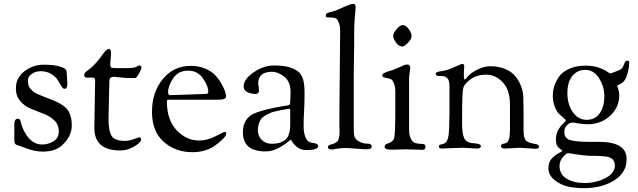

<svg xmlns="http://www.w3.org/2000/svg" viewBox="-20 -776 3334 1003"><path d="M328 -401C328 -405 326.2 -409.3 322.5 -414C318.8 -418.7 307.7 -423.8 289 -429.5C270.3 -435.2 243 -438 207 -438C171 -438 138 -426.7 108 -404C78 -381.3 63 -351.3 63 -314C63 -287.3 70.7 -265.2 86 -247.5C101.3 -229.8 120 -216.5 142 -207.5L208 -181.5C230 -173.2 248.7 -161.7 264 -147C279.3 -132.3 287 -113.2 287 -89.5C287 -65.8 277.7 -48.5 259 -37.5C240.3 -26.5 220.7 -21 200 -21C155.3 -21 120.7 -51.7 96 -113C94 -117 92 -123.7 90 -133C88 -142.3 85.8 -148.5 83.5 -151.5C81.2 -154.5 77.3 -156 72 -156C66.7 -156 62.5 -153.5 59.5 -148.5C56.5 -143.5 55 -137.3 55 -130V-43C55 -35.7 56 -30.3 58 -27C59.3 -25 60.5 -23.5 61.5 -22.5C62.5 -21.5 64.3 -20.3 67 -19C69.7 -17.7 71.8 -16.8 73.5 -16.5C75.2 -16.2 77.8 -15.3 81.5 -14C85.2 -12.7 87.8 -11.8 89.5 -11.5C91.2 -11.2 97 -9 107 -5C142.3 9 174.3 16 203 16C245 16 278 5.7 302 -15C337.3 -47 355 -82 355 -120C355 -158 346.3 -187.2 329 -207.5C311.7 -227.8 272.7 -248.7 212 -270L190.5 -278.5C186.2 -280.2 179.7 -283 171 -287C162.3 -291 156.2 -294.8 152.5 -298.5L139.5 -312C134.5 -317.3 131 -323.5 129 -330.5C127 -337.5 126 -346.7 126 -358C126 -369.3 132.3 -379.8 145 -389.5C157.7 -399.2 174 -404 194 -404C214 -404 231.8 -399.2 247.5 -389.5C263.2 -379.8 274.5 -369.3 281.5 -358L300.5 -326.5C306.2 -316.8 311.5 -312 316.5 -312C321.5 -312 325.3 -314 328 -318C330.7 -322 332 -329.7 332 -341Z M456 -371C464.7 -371 470.3 -370 473 -368C475.7 -366 477 -361.7 477 -355L473 -122V-107C473 -29 518 10 608 10C634.7 10 659.5 2.8 682.5 -11.5C705.5 -25.8 717 -37.3 717 -46C717 -54.7 713.7 -59 707 -59C705.7 -59 696.5 -55.8 679.5 -49.5C662.5 -43.2 647 -40 633 -40C597.7 -40 574.5 -48.5 563.5 -65.5C552.5 -82.5 547 -112.7 547 -156L551 -342C551 -356 552.8 -365 556.5 -369C560.2 -373 568.3 -375 581 -375L583 -374C584.3 -374 586.5 -373.8 589.5 -373.5C592.5 -373.2 596 -372.8 600 -372.5C604 -372.2 612 -371.3 624 -370C636 -368.7 657 -368 687 -368C691 -368 697.3 -375.8 706 -391.5C714.7 -407.2 719 -417.7 719 -423C719 -430.3 715.7 -434 709 -434C706.3 -434 699 -431 687 -425C680.3 -421.7 662 -420 632 -420H597C577 -420 565.2 -421 561.5 -423C557.8 -425 556 -430.7 556 -440L560 -497C560 -512.3 556.7 -520 550 -520C543.3 -520 536.8 -516.5 530.5 -509.5C524.2 -502.5 515.7 -491.3 505 -476C479.7 -442.7 454.3 -417.7 429 -401C423 -396.3 420 -390.7 420 -384C420 -374.7 425.7 -370 437 -370Z M835.5 -35C876.5 1 926.3 19 985 19C1028.3 19 1066 8.7 1098 -12C1111.3 -20.7 1125.3 -31.8 1140 -45.5C1154.7 -59.2 1162 -70 1162 -78C1162 -84 1158.7 -87 1152 -87C1150.7 -87 1135.5 -79.5 1106.5 -64.5C1077.5 -49.5 1049 -42 1021 -42C975.7 -42 936.2 -60 902.5 -96C868.8 -132 852 -181.3 852 -244C852 -249.3 852.5 -252.5 853.5 -253.5C854.5 -254.5 857.7 -255 863 -255H1120C1147.3 -255 1161 -261 1161 -273C1161 -287 1153.7 -307.7 1139 -335C1130.3 -351 1119.7 -366.2 1107 -380.5C1094.3 -394.8 1076.5 -407 1053.5 -417C1030.5 -427 1005 -432 977 -432C917 -432 868.2 -409 830.5 -363C792.8 -317 774 -259.8 774 -191.5C774 -123.2 794.5 -71 835.5 -35ZM871 -279C862.3 -279 858 -283.7 858 -293C858 -316.3 867 -341.2 885 -367.5C903 -393.8 928.7 -407 962 -407C995.3 -407 1021.3 -393.7 1040 -367C1058.7 -340.3 1068 -317 1068 -297C1068 -292.3 1066.8 -289.2 1064.5 -287.5C1062.2 -285.8 1056.3 -285 1047 -285Z M1367 15C1393 15 1418.3 7.7 1443 -7C1453.7 -13 1463.2 -19 1471.5 -25C1479.8 -31 1486.3 -36.2 1491 -40.5C1495.7 -44.8 1498.3 -47 1499 -47C1499.7 -47 1502.7 -42.5 1508 -33.5C1513.3 -24.5 1522.2 -15.3 1534.5 -6C1546.8 3.3 1561.7 8 1579 8C1621 8 1642 1 1642 -13C1642 -22.3 1633 -27.7 1615 -29C1607.7 -29.7 1600.3 -32 1593 -36C1585.7 -40 1579.3 -49.2 1574 -63.5C1568.7 -77.8 1566 -96.3 1566 -119C1566 -141.7 1566.8 -166.8 1568.5 -194.5C1570.2 -222.2 1571 -253.8 1571 -289.5C1571 -325.2 1567.7 -351.3 1561 -368C1555.7 -382 1548.2 -393.2 1538.5 -401.5C1528.8 -409.8 1514 -417.3 1494 -424C1474 -430.7 1446.3 -434 1411 -434C1375.7 -434 1340.5 -422.2 1305.5 -398.5C1270.5 -374.8 1253 -350 1253 -324C1253 -308 1263.3 -296.7 1284 -290C1295.3 -286.7 1305.7 -285 1315 -285C1327 -285 1333 -291.7 1333 -305L1329 -341C1329 -381 1353 -401 1401 -401C1421.7 -401 1443 -392.5 1465 -375.5C1487 -358.5 1498 -331 1498 -293L1496 -241C1496 -233.7 1493.7 -229 1489 -227C1487 -226.3 1484.2 -225.7 1480.5 -225C1476.8 -224.3 1473.3 -223.8 1470 -223.5C1466.7 -223.2 1464 -222.7 1462 -222C1393.3 -210.7 1342.3 -198 1309 -184C1269 -166 1249 -133 1249 -85C1249 -18.3 1288.3 15 1367 15ZM1489 -208C1493.7 -208 1496 -205 1496 -199V-127C1496 -107 1494 -90.7 1490 -78C1486.7 -66.7 1482 -57.7 1476 -51C1470 -44.3 1460.8 -38.3 1448.5 -33C1436.2 -27.7 1419.5 -25 1398.5 -25C1377.5 -25 1360.3 -31.8 1347 -45.5C1333.7 -59.2 1327 -76.3 1327 -97C1327 -117.7 1333 -137.3 1345 -156C1349.7 -162 1357.2 -167.8 1367.5 -173.5C1377.8 -179.2 1385.8 -183.3 1391.5 -186C1397.2 -188.7 1407.3 -191.7 1422 -195C1436.7 -198.3 1446 -200.3 1450 -201L1479 -206Z M1753 -192V-118L1754 -92C1754 -72.7 1752 -57.5 1748 -46.5C1744 -35.5 1732 -27.3 1712 -22C1705.3 -20.7 1700.5 -18.8 1697.5 -16.5C1694.5 -14.2 1693 -11.2 1693 -7.5C1693 -3.8 1694.5 -0.8 1697.5 1.5C1700.5 3.8 1704.5 5 1709.5 5C1714.5 5 1724.8 3.7 1740.5 1C1756.2 -1.7 1772.7 -3 1790 -3L1891 4C1911.7 4 1922 -0.7 1922 -10C1922 -13.3 1920.7 -16.7 1918 -20C1915.3 -23.3 1912.3 -25 1909 -25C1885.7 -25 1867.5 -29.2 1854.5 -37.5C1841.5 -45.8 1833.8 -54.5 1831.5 -63.5C1829.2 -72.5 1828 -84 1828 -98V-396L1830 -529V-585C1830 -631.7 1832 -674.7 1836 -714C1837.3 -726.7 1838 -734.3 1838 -737C1838 -749.7 1834 -756 1826 -756C1816 -756 1794.7 -748.3 1762 -733C1741.3 -723 1721.3 -716 1702 -712C1697.3 -710.7 1693.3 -709.2 1690 -707.5C1686.7 -705.8 1684.5 -704 1683.5 -702C1682.5 -700 1682 -696.7 1682 -692C1682 -687.3 1685.7 -685 1693 -685C1713.7 -685 1727 -683.7 1733 -681C1739 -678.3 1744.5 -670.8 1749.5 -658.5C1754.5 -646.2 1757 -632.3 1757 -617Z M2100 4 2171 6 2186 7C2197.3 7 2203 1.3 2203 -10C2203 -18 2198.3 -22.7 2189 -24C2186.3 -24 2180.3 -24.3 2171 -25C2161.7 -25.7 2153.5 -27.3 2146.5 -30C2139.5 -32.7 2132.8 -39.7 2126.5 -51C2120.2 -62.3 2117 -78 2117 -98V-372L2123 -420C2123 -432.7 2118 -439 2108 -439C2101.3 -439 2095.7 -438 2091 -436C2089 -434.7 2084.8 -432.7 2078.5 -430L2051 -418C2039 -412.7 2023.7 -407.3 2005 -402C1999.7 -400 1994.5 -397.8 1989.5 -395.5C1984.5 -393.2 1981.2 -391 1979.5 -389C1977.8 -387 1977 -384.2 1977 -380.5C1977 -376.8 1979.2 -374.2 1983.5 -372.5C1987.8 -370.8 1994.8 -369.2 2004.5 -367.5C2014.2 -365.8 2021 -363.7 2025 -361C2029 -358.3 2033.3 -351.3 2038 -340C2042.7 -328.7 2045 -313.3 2045 -294V-206C2045 -113.3 2042.7 -61.7 2038 -51C2033.3 -40.3 2023.3 -32.3 2008 -27C2006 -26.3 2004.7 -26 2004 -26C1994 -22.7 1989 -16.5 1989 -7.5C1989 1.5 2002.3 6 2029 6ZM2048.5 -554C2058.2 -540 2069.7 -533 2083 -533C2089 -533 2098.3 -539.5 2111 -552.5C2123.7 -565.5 2130 -577.3 2130 -588C2130 -598.7 2125 -610.8 2115 -624.5C2105 -638.2 2094.8 -645 2084.5 -645C2074.2 -645 2063.2 -637.8 2051.5 -623.5C2039.8 -609.2 2034 -597.5 2034 -588.5C2034 -579.5 2038.8 -568 2048.5 -554Z M2473 0C2485.7 0 2492 -4.3 2492 -13C2492 -18.3 2486.8 -22.2 2476.5 -24.5C2466.2 -26.8 2457.7 -28 2451 -28C2427 -30 2411.5 -39 2404.5 -55C2397.5 -71 2394 -95.7 2394 -129V-167C2394 -255.7 2396.3 -306.7 2401 -320C2405.7 -333.3 2418.7 -347.7 2440 -363C2461.3 -378.3 2488 -386 2520 -386C2552 -386 2580.7 -372.8 2606 -346.5C2631.3 -320.2 2644 -281.3 2644 -230V-95C2644 -55 2636.7 -32.7 2622 -28L2609 -25C2601 -23 2597 -19 2597 -13C2597 -4.3 2603.7 0 2617 0L2694 -4L2776 1C2789.3 1 2796 -2.3 2796 -9C2796 -17 2789.3 -22 2776 -24C2749.3 -28 2732.5 -34.8 2725.5 -44.5C2718.5 -54.2 2715 -71.7 2715 -97V-199L2714 -252V-262C2714 -290 2707.3 -317.3 2694 -344C2686 -360 2676 -374.2 2664 -386.5C2652 -398.8 2635.3 -409.2 2614 -417.5C2592.7 -425.8 2568.3 -430 2541 -430C2513.7 -430 2485 -420.7 2455 -402C2438.3 -392 2425 -380 2415 -366C2412.3 -362.7 2409.7 -361 2407 -361C2404.3 -361 2403 -369.7 2403 -387L2405 -430C2405 -438 2402 -442 2396 -442H2394C2391.3 -442 2385.8 -440 2377.5 -436C2369.2 -432 2358.2 -427.2 2344.5 -421.5C2330.8 -415.8 2319.8 -411.8 2311.5 -409.5C2303.2 -407.2 2291.8 -405 2277.5 -403C2263.2 -401 2256 -396.7 2256 -390C2256 -382.7 2262.3 -379 2275 -379H2285C2298.3 -379 2308.8 -375.3 2316.5 -368C2324.2 -360.7 2328 -346.3 2328 -325V-181C2328 -168.3 2327.3 -141.8 2326 -101.5C2324.7 -61.2 2317.7 -37 2305 -29C2300.3 -25.7 2295.5 -23.7 2290.5 -23C2285.5 -22.3 2281.3 -21.3 2278 -20C2274.7 -18.7 2273 -15 2273 -9C2273 -3 2278 0 2288 0L2331 -2C2359.7 -3.3 2382.7 -4 2400 -4Z M2876.5 164C2897.5 181.3 2921 192.8 2947 198.5C2973 204.2 3001 207 3031 207C3083 207 3128.7 197.3 3168 178C3207.3 158.7 3233.3 132.7 3246 100C3250.7 89.3 3253 73.7 3253 53C3253 -5.7 3204.7 -35 3108 -35H3062C3014 -35 2979.7 -38 2959 -44C2938.3 -50 2928 -64.3 2928 -87C2928 -101 2932 -112 2940 -120C2948 -128 2954.7 -132.7 2960 -134C2965.3 -135.3 2969.5 -136 2972.5 -136C2975.5 -136 2984.8 -134.5 3000.5 -131.5C3016.2 -128.5 3032.7 -127 3050 -127C3096 -127 3135 -141.7 3167 -171C3199 -200.3 3215 -236.3 3215 -279C3215 -292.3 3211.3 -309 3204 -329C3223.3 -337 3236.3 -346.2 3243 -356.5C3249.7 -366.8 3255.3 -381.2 3260 -399.5C3264.7 -417.8 3267 -435 3267 -451C3267 -456.3 3262.7 -459 3254 -459C3248.7 -459 3243.7 -452 3239 -438C3234.3 -424 3227.3 -415 3218 -411C3189.3 -399 3173 -393 3169 -393C3165 -393 3158.5 -396.3 3149.5 -403C3140.5 -409.7 3126.7 -416.3 3108 -423C3089.3 -429.7 3065.2 -433 3035.5 -433C3005.8 -433 2978.8 -427.7 2954.5 -417C2930.2 -406.3 2912.2 -392.5 2900.5 -375.5C2888.8 -358.5 2880.5 -342.2 2875.5 -326.5C2870.5 -310.8 2868 -293.2 2868 -273.5C2868 -253.8 2871.5 -235.2 2878.5 -217.5C2885.5 -199.8 2893.3 -187.2 2902 -179.5L2925.5 -159C2932.5 -153 2936 -148.8 2936 -146.5C2936 -144.2 2931.7 -139.3 2923 -132C2914.3 -124.7 2905.7 -113.7 2897 -99C2888.3 -84.3 2884 -66.8 2884 -46.5C2884 -26.2 2889.3 -11.7 2900 -3C2904.7 0.3 2908.7 3.3 2912 6C2915.3 8.7 2917 10.8 2917 12.5C2917 14.2 2911 18 2899 24C2887 30 2875 39.2 2863 51.5C2851 63.8 2845 81.3 2845 104C2845 126.7 2855.5 146.7 2876.5 164ZM2903 91C2903 73 2909 57.3 2921 44C2933 30.7 2942.3 24 2949 24L2994 31C3024.7 35.7 3050.7 38 3072 38H3081C3113.7 38 3139 40 3157 44C3180.3 50 3192 65 3192 89C3192 115.7 3175.5 137.5 3142.5 154.5C3109.5 171.5 3073.7 180 3035 180C2996.3 180 2964.7 172.5 2940 157.5C2915.3 142.5 2903 120.3 2903 91ZM2970 -379.5C2987.3 -400.5 3010.2 -411 3038.5 -411C3066.8 -411 3090.3 -396.7 3109 -368C3127.7 -339.3 3137 -307.3 3137 -272C3137 -236.7 3129 -207.5 3113 -184.5C3097 -161.5 3074.3 -150 3045 -150C3015.7 -150 2991.5 -163.3 2972.5 -190C2953.5 -216.7 2944 -249.7 2944 -289C2944 -328.3 2952.7 -358.5 2970 -379.5Z"/></svg>

Font: Sorts Mill Goudy
Style: Regular
Weight: 400
Version: Version 003.101